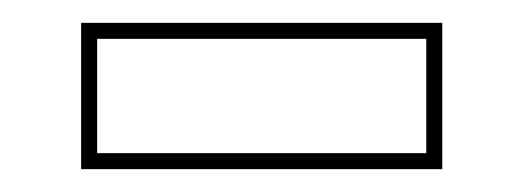

<svg xmlns="http://www.w3.org/2000/svg" viewBox="-20 -386 458 168"><path d="M51 -238V-366H367V-238ZM65 -252H353V-352H65Z"/></svg>

Font: Tourney Thin
Style: Regular
Weight: 100
Designer: Tyler Finck
Foundry: Etcetera Type Co
Version: Version 1.015